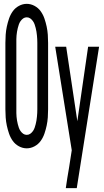

<svg xmlns="http://www.w3.org/2000/svg" viewBox="-20 -763 540 998"><path d="M119 8Q98 8 78.5 -2.5Q59 -13 46.5 -30.5Q34 -48 27 -68.5Q20 -89 15.5 -110Q11 -131 9.5 -152.5Q8 -174 8 -195V-540Q8 -561 9.5 -582.5Q11 -604 15.5 -625Q20 -646 27 -666.5Q34 -687 46.5 -704.5Q59 -722 78.5 -732.5Q98 -743 119 -743Q140 -743 159.5 -732.5Q179 -722 191.5 -704.5Q204 -687 211 -666.5Q218 -646 222.5 -625Q227 -604 228.5 -582.5Q230 -561 230 -540V-195Q230 -174 228.5 -152.5Q227 -131 222.5 -110Q218 -89 211 -68.5Q204 -48 191.5 -30.5Q179 -13 159.5 -2.5Q140 8 119 8ZM119 -62Q129 -62 137 -67.5Q145 -73 151 -81.5Q157 -90 160 -99Q163 -108 165.5 -117.5Q168 -127 169.5 -136.5Q171 -146 172 -156Q173 -166 173.5 -175.5Q174 -185 174 -195V-540Q174 -550 173.5 -559.5Q173 -569 172 -579Q171 -589 169.5 -598.5Q168 -608 165.5 -617.5Q163 -627 160 -636Q157 -645 151 -653.5Q145 -662 137 -667.5Q129 -673 119 -673Q109 -673 101 -667.5Q93 -662 87 -653.5Q81 -645 78 -636Q75 -627 72.5 -617.5Q70 -608 68.5 -598.5Q67 -589 66 -579Q65 -569 65 -559.5Q65 -550 65 -540V-195Q65 -185 65 -175.5Q65 -166 66 -156Q67 -146 68.5 -136.5Q70 -127 72.5 -117.5Q75 -108 78 -99Q81 -90 87 -81.5Q93 -73 101 -67.5Q109 -62 119 -62ZM322 215Q326 188 330 161.5Q334 135 339 108L353 18L267 -520H324L382 -133L438 -520H495L379 215Z"/></svg>

Font: Iosevka Term SS14
Style: Regular
Weight: 400
Monospace: yes
Designer: Belleve Invis
Foundry: Belleve Invis
Version: Version 24.1.1; ttfautohint (v1.8.4)